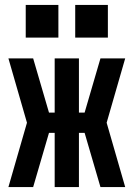

<svg xmlns="http://www.w3.org/2000/svg" viewBox="-20 -756 540 776"><path d="M201 0V-219H178L114 0H14L89 -260L14 -520H114L178 -301H201V-520H299V-301H322L386 -520H486L411 -260L486 0H386L322 -219H299V0ZM284 -604V-736H416V-604ZM84 -604V-736H216V-604Z"/></svg>

Font: Iosevka SS04 Extrabold
Style: Regular
Weight: 800
Monospace: yes
Designer: Belleve Invis
Foundry: Belleve Invis
Version: Version 19.0.0; ttfautohint (v1.8.4)